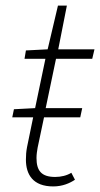

<svg xmlns="http://www.w3.org/2000/svg" viewBox="-20 -657 359 689"><path d="M171 12C205 12 231 0 249 -12L236 -37C220 -27 199 -22 178 -22C128 -22 111 -45 111 -90C111 -103 113 -115 115 -127L138 -236H268L275 -269H144L181 -446H311L319 -480H189L220 -637H188L151 -480L73 -476L68 -446H143L106 -269L30 -265L24 -236H99L77 -129C74 -113 73 -100 73 -84C73 -31 98 12 171 12Z"/></svg>

Font: Source Sans Pro Light
Style: Italic
Weight: 300
Italic angle: -11°
Designer: Paul D. Hunt
Foundry: Adobe Systems Incorporated
Version: Version 3.006;hotconv 1.0.111;makeotfexe 2.5.65597